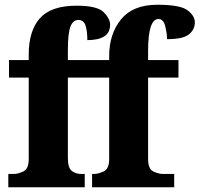

<svg xmlns="http://www.w3.org/2000/svg" viewBox="-20 -789 841 809"><path d="M15 0H337V-56H322Q300 -56 283 -68.5Q266 -81 266 -123V-462H440V-119Q440 -77 416.5 -66.5Q393 -56 377 -56H368V0H714V-56H667Q648 -56 626 -66.5Q604 -77 604 -119V-462H732V-536H604V-574Q604 -709 648 -709Q669 -709 676.5 -677.5Q684 -646 684 -624Q752 -624 776.5 -644.5Q801 -665 801 -695Q801 -722 770.5 -745.5Q740 -769 643 -769Q540 -769 490 -707.5Q440 -646 440 -553V-536H266V-577Q266 -650 277 -677.5Q288 -705 310 -705Q333 -705 340.5 -681Q348 -657 348 -620Q444 -620 444 -685Q444 -710 417 -737.5Q390 -765 303 -765Q195 -765 148 -712Q101 -659 101 -559V-536H18V-462H101V-119Q101 -77 78 -66.5Q55 -56 39 -56H15Z"/></svg>

Font: Noto Serif SemiCondensed Extra
Style: Regular
Weight: 800
Width: 4
Designer: Monotype Design Team
Foundry: Monotype Imaging Inc.
Version: Version 1.002